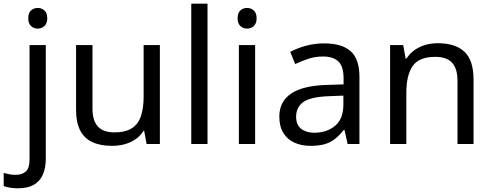

<svg xmlns="http://www.w3.org/2000/svg" viewBox="-75 -780 2666 1040"><path d="M22 240Q-3 240 -22 236.5Q-41 233 -55 228V157Q-40 161 -24 164Q-8 167 11 167Q43 167 64 149.5Q85 132 85 83V-536H173V80Q173 130 157 166Q141 202 108 221Q75 240 22 240ZM78 -681Q78 -710 93 -723.5Q108 -737 130 -737Q150 -737 165.5 -723.5Q181 -710 181 -681Q181 -653 165.5 -639Q150 -625 130 -625Q108 -625 93 -639Q78 -653 78 -681Z M791 -536V0H719L706 -71H702Q685 -43 658 -25Q631 -7 599 1.5Q567 10 532 10Q468 10 424.5 -10.5Q381 -31 359 -74Q337 -117 337 -185V-536H426V-191Q426 -127 455 -95Q484 -63 545 -63Q605 -63 639.5 -85.5Q674 -108 688.5 -151.5Q703 -195 703 -257V-536Z M1049 0H961V-760H1049Z M1307 -536V0H1219V-536ZM1264 -737Q1284 -737 1299.5 -723.5Q1315 -710 1315 -681Q1315 -653 1299.5 -639Q1284 -625 1264 -625Q1242 -625 1227 -639Q1212 -653 1212 -681Q1212 -710 1227 -723.5Q1242 -737 1264 -737Z M1680 -545Q1778 -545 1825 -502Q1872 -459 1872 -365V0H1808L1791 -76H1787Q1764 -47 1739.5 -27.5Q1715 -8 1683.5 1Q1652 10 1607 10Q1559 10 1520.5 -7Q1482 -24 1460 -59.5Q1438 -95 1438 -149Q1438 -229 1501 -272.5Q1564 -316 1695 -320L1786 -323V-355Q1786 -422 1757 -448Q1728 -474 1675 -474Q1633 -474 1595 -461.5Q1557 -449 1524 -433L1497 -499Q1532 -518 1580 -531.5Q1628 -545 1680 -545ZM1706 -259Q1606 -255 1567.5 -227Q1529 -199 1529 -148Q1529 -103 1556.5 -82Q1584 -61 1627 -61Q1695 -61 1740 -98.5Q1785 -136 1785 -214V-262Z M2296 -546Q2392 -546 2441 -499.5Q2490 -453 2490 -349V0H2403V-343Q2403 -408 2374 -440Q2345 -472 2283 -472Q2194 -472 2160 -422Q2126 -372 2126 -278V0H2038V-536H2109L2122 -463H2127Q2145 -491 2171.5 -509.5Q2198 -528 2230 -537Q2262 -546 2296 -546Z"/></svg>

Font: Noto Sans Kannada
Style: Regular
Weight: 400
Designer: Jelle Bosma - Monotype Design Team
Foundry: Monotype Imaging Inc.
Version: Version 2.003